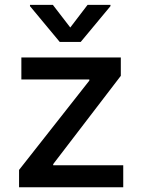

<svg xmlns="http://www.w3.org/2000/svg" viewBox="-20 -787 591 807"><path d="M202.1 -766.6 275.4 -671.4 348.1 -766.6H444.3V-761.2L319.3 -610.8H231L106 -761.2V-766.6ZM60.1 0V-72.8L355.5 -448.2V-453.1H69.8V-545.4H487.8V-468.3L203.6 -97.2V-92.3H498V0Z"/></svg>

Font: Interop Med
Style: Regular
Weight: 500
Designer: Rasmus Andersson, Google, Jang Haemin
Foundry: jhaemin
Version: Version 1.007